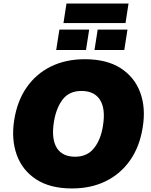

<svg xmlns="http://www.w3.org/2000/svg" viewBox="-20 -1051 854 1083"><path d="M43 0ZM386 12Q263 12 184.5 -39Q106 -90 74.5 -177.5Q43 -265 60 -373Q77 -482 131 -559Q185 -636 268.5 -676.5Q352 -717 458 -717Q582 -717 660.5 -666.5Q739 -616 771 -529Q803 -442 785 -333Q768 -224 714 -147Q660 -70 576.5 -29Q493 12 386 12ZM404 -167Q472 -167 510.5 -215.5Q549 -264 561 -343Q576 -438 544 -488Q512 -538 439 -538Q371 -538 334 -490.5Q297 -443 284 -363Q269 -268 300 -217.5Q331 -167 404 -167ZM338 -921 355 -1031H705L688 -921ZM297 -769 315 -884H483L465 -769ZM513 -769 531 -884H699L681 -769Z"/></svg>

Font: Winston Black
Style: Italic
Weight: 900
Italic angle: -9°
Designer: Original fonts by Vernon Adams / Changes by Cristiano Sobral
Foundry: VOriginal fonts by Vernon Adams / Changes by Cristiano Sobral
Version: Version 2.503;July 17, 2020;FontCreator 13.0.0.2655 64-bit